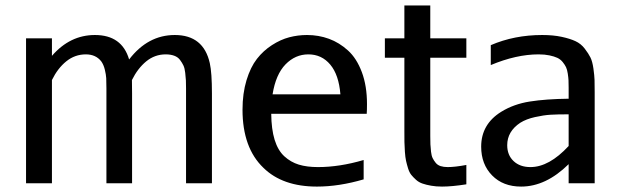

<svg xmlns="http://www.w3.org/2000/svg" viewBox="-20 -670 2259 702"><path d="M660.2 -346.2Q660.2 -365.2 659.7 -376Q659.2 -386.7 657.2 -403.8Q655.3 -420.9 650.6 -430.7Q646 -440.4 638.2 -450.9Q630.4 -461.4 616.9 -466.3Q603.5 -471.2 585.9 -471.2Q545.9 -471.2 514.6 -445.6Q483.4 -419.9 462.4 -377.4Q462.9 -361.3 462.9 -328.1V0H369.1V-346.2Q369.1 -371.1 368.4 -384Q367.7 -397 363.3 -415.3Q358.9 -433.6 350.1 -445.8Q330.1 -471.2 293.9 -471.2Q253.9 -471.2 222.4 -445.8Q190.9 -420.4 169.9 -377.4V0H75.2V-529.8H169.9V-465.8Q235.8 -542 327.1 -542Q425.8 -542 452.1 -452.6Q520.5 -542 619.1 -542Q724.1 -542 747.1 -439Q754.9 -404.3 754.9 -328.1V0H660.2Z M976.6 -325.2H1224.6Q1218.8 -396.5 1187.5 -433.8Q1156.2 -471.2 1107.4 -471.2Q1059.6 -471.2 1023.9 -434.6Q988.3 -397.9 976.6 -325.2ZM971.7 -253.9Q972.2 -197.8 984.1 -158.9Q996.1 -120.1 1019.5 -98.6Q1043 -77.1 1072.5 -68.1Q1102.1 -59.1 1142.6 -59.1Q1221.7 -59.1 1309.6 -85V-14.2Q1219.7 12.2 1138.7 12.2Q1013.2 12.2 943.4 -56.2Q866.7 -129.4 866.7 -269Q866.7 -328.6 881.3 -376.7Q896 -424.8 919.4 -454.8Q942.9 -484.9 974.4 -505.1Q1005.9 -525.4 1037.6 -533.7Q1069.3 -542 1102.5 -542Q1145 -542 1182.9 -528.1Q1220.7 -514.2 1252.4 -485.4Q1284.2 -456.5 1303 -406.2Q1321.8 -356 1321.8 -289.6Q1321.8 -266.1 1320.8 -253.9Z M1553.2 -172.9Q1553.2 -153.3 1553.7 -142.1Q1554.2 -130.9 1555.9 -115.7Q1557.6 -100.6 1561.8 -92Q1565.9 -83.5 1572.8 -75Q1579.6 -66.4 1590.8 -62.7Q1602.1 -59.1 1617.2 -59.1Q1643.1 -59.1 1685.1 -66.9V3.9Q1632.8 12.2 1596.2 12.2Q1574.2 12.2 1556.4 9Q1538.6 5.9 1524.9 1.2Q1511.2 -3.4 1501 -12.7Q1490.7 -22 1483.6 -30.8Q1476.6 -39.6 1471.9 -54.7Q1467.3 -69.8 1464.6 -82Q1461.9 -94.2 1460.4 -114.7Q1459 -135.3 1458.7 -150.6Q1458.5 -166 1458.5 -190.9V-459H1387.2V-529.8H1458.5V-649.9H1553.2V-529.8H1685.1V-459H1553.2Z M1962.4 -542Q2002.4 -542 2033.2 -535.4Q2064 -528.8 2084 -519.5Q2104 -510.3 2117.9 -492.2Q2131.8 -474.1 2138.9 -459.7Q2146 -445.3 2149.7 -419.4Q2153.3 -393.6 2153.8 -377.9Q2154.3 -362.3 2154.3 -333V0H2059.1V-69.8Q1976.1 12.2 1885.3 12.2Q1819.3 12.2 1779.3 -28.6Q1739.3 -69.3 1739.3 -133.8Q1739.3 -215.8 1812.5 -261.2Q1858.4 -289.6 1917.2 -298.8Q1976.1 -308.1 2059.1 -309.1V-349.1Q2059.1 -366.2 2058.6 -376.5Q2058.1 -386.7 2055.9 -401.1Q2053.7 -415.5 2049.6 -424.3Q2045.4 -433.1 2037.4 -443.1Q2029.3 -453.1 2017.8 -458.5Q2006.3 -463.9 1989 -467.5Q1971.7 -471.2 1949.2 -471.2Q1867.7 -471.2 1774.4 -432.1V-504.9Q1860.4 -542 1962.4 -542ZM2059.1 -136.2V-252Q2018.1 -252 1992.9 -250.5Q1967.8 -249 1936 -241.9Q1904.3 -234.9 1882.3 -221.2Q1834.5 -189.5 1834.5 -139.2Q1834.5 -103 1857.7 -81.1Q1880.9 -59.1 1919.4 -59.1Q1987.8 -59.1 2059.1 -136.2Z"/></svg>

Font: Aurulent Sans
Style: Regular
Weight: 400
Version: Version 2007.05.04